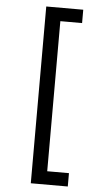

<svg xmlns="http://www.w3.org/2000/svg" viewBox="-61 -830 538 1003"><g transform="rotate(5 207.5 -328.5)"><path d="M140 -792H334V-722H220V65H334V135H140Z"/></g></svg>

Font: lkannada05
Style: Book
Weight: 400
Designer: Jelle Bosma - Monotype Design Team
Foundry: Monotype Imaging Inc.
Version: Version 2.003